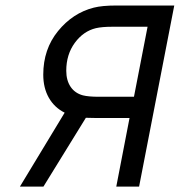

<svg xmlns="http://www.w3.org/2000/svg" viewBox="-20 -687 707 707"><path d="M457 -252.6H327.5Q322.9 -252.6 312.5 -252.9Q302.1 -253.3 296.2 -253.3L140 0H53.4L218.1 -272.1Q180.3 -291 159.8 -327.1Q139.3 -363.3 139.3 -412.1Q139.3 -505.9 193.7 -572.6Q248 -639.3 325.5 -658.9Q356.1 -666.7 408.2 -666.7H621.7L492.2 0H408.2ZM473.3 -330.7 523.4 -588.5H393.2Q356.1 -588.5 333.3 -583.3Q287.1 -572.3 255.5 -529.3Q224 -486.3 224 -426.4Q224 -391.3 239.9 -367.5Q255.9 -343.8 285.2 -335.9Q306 -330.7 343.1 -330.7Z"/></svg>

Font: Monoid
Style: Italic
Weight: 400
Width: 4
Italic angle: -11°
Monospace: yes
Version: Version 0.61